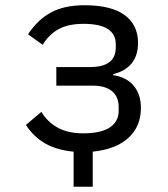

<svg xmlns="http://www.w3.org/2000/svg" viewBox="-20 -573 640 733"><path d="M79 -96 138 -146Q162.5 -105.5 201.8 -84.8Q241 -64 297 -64Q366.5 -64 399.8 -86.8Q433 -109.5 433 -149V-164Q433 -204 407.5 -225Q382 -246 334 -246H195V-317H324Q422 -317 422 -392V-404Q422 -482 299 -482Q241 -482 204 -461.8Q167 -441.5 143 -402L87 -442Q123.5 -497.5 174.2 -525.2Q225 -553 303 -553Q404.5 -553 455.8 -515.5Q507 -478 507 -409Q507 -361 482.5 -331Q458 -301 412 -290V-286Q463.5 -278.5 490.8 -245.2Q518 -212 518 -161Q518 -90 470 -46.5Q422 -3 334 6V140H261V6Q197 0 152.8 -25.2Q108.5 -50.5 79 -96Z"/></svg>

Font: JuliaMono
Style: Bold
Weight: 700
Monospace: yes
Designer: cormullion
Foundry: corm
Version: Version 0.055; ttfautohint (v1.8.4)